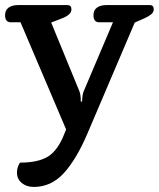

<svg xmlns="http://www.w3.org/2000/svg" viewBox="-20 -511 627 758"><path d="M47 170Q47 149 59 131Q125 131 163.5 110.5Q202 90 228 32L241 0L61 -423H23Q0 -423 0 -451Q0 -471 14 -481Q28 -491 52 -491H246Q262 -491 262 -474Q262 -453 226 -439L182 -422L293 -152Q299 -138 299 -110H304Q305 -139 311 -152L426 -423H372Q349 -423 349 -451Q349 -471 363 -481Q377 -491 401 -491H571Q587 -491 587 -474Q587 -463 577.5 -455Q568 -447 551 -439L512 -422L324 19Q281 119 231.5 173Q182 227 113 227Q85 227 66 211.5Q47 196 47 170Z"/></svg>

Font: Maitree Semibold
Style: Regular
Weight: 600
Designer: CadsonDemak Team
Foundry: CadsonDemak
Version: Version 1.010